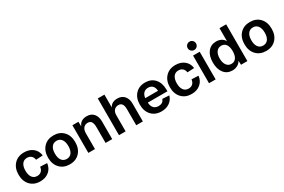

<svg xmlns="http://www.w3.org/2000/svg" viewBox="111 -1983 4745 3212"><g transform="rotate(-30 2483.5 -377.0)"><path d="M302 12Q183 12 111 -64Q39 -140 39 -267Q39 -393 111 -469.5Q183 -546 302 -546Q404 -546 471.5 -492.5Q539 -439 551 -345L419 -338Q411 -388 380 -415Q349 -442 302 -442Q240 -442 206 -396Q172 -350 172 -267Q172 -184 206 -138Q240 -92 302 -92Q350 -92 381 -120Q412 -148 419 -203L551 -197Q540 -101 472.5 -44.5Q405 12 302 12Z M1062.5 -64Q991 12 872 12Q753 12 681 -64Q609 -140 609 -267Q609 -394 681 -470Q753 -546 872 -546Q991 -546 1062.5 -470Q1134 -394 1134 -267Q1134 -140 1062.5 -64ZM872 -92Q933 -92 967 -138Q1001 -184 1001 -267Q1001 -350 967 -396Q933 -442 872 -442Q810 -442 776 -396Q742 -350 742 -267Q742 -184 776 -138Q810 -92 872 -92Z M1233 0V-534H1349L1352 -443Q1393 -546 1512 -546Q1599 -546 1646.5 -490.5Q1694 -435 1694 -343V0H1566V-302Q1566 -372 1544.5 -407Q1523 -442 1473 -442Q1421 -442 1391 -405.5Q1361 -369 1361 -302V0Z M1825 0V-710H1953V-463Q1996 -546 2105 -546Q2191 -546 2238.5 -490.5Q2286 -435 2286 -343V0H2158V-312Q2158 -442 2067 -442Q2014 -442 1983.5 -407.5Q1953 -373 1953 -309V0Z M2644 12Q2524 12 2453 -64Q2382 -140 2382 -267Q2382 -393 2452.5 -469.5Q2523 -546 2641 -546Q2757 -546 2825.5 -470Q2894 -394 2894 -260V-231H2515Q2518 -162 2552 -126Q2586 -90 2645 -90Q2731 -90 2756 -164L2887 -156Q2865 -78 2800.5 -33Q2736 12 2644 12ZM2515 -317H2762Q2758 -381 2726 -413Q2694 -445 2641 -445Q2589 -445 2555.5 -412Q2522 -379 2515 -317Z M3226 12Q3107 12 3035 -64Q2963 -140 2963 -267Q2963 -393 3035 -469.5Q3107 -546 3226 -546Q3328 -546 3395.5 -492.5Q3463 -439 3475 -345L3343 -338Q3335 -388 3304 -415Q3273 -442 3226 -442Q3164 -442 3130 -396Q3096 -350 3096 -267Q3096 -184 3130 -138Q3164 -92 3226 -92Q3274 -92 3305 -120Q3336 -148 3343 -203L3475 -197Q3464 -101 3396.5 -44.5Q3329 12 3226 12Z M3548 -686Q3548 -719 3571.5 -742.5Q3595 -766 3629 -766Q3663 -766 3686 -742.5Q3709 -719 3709 -686Q3709 -652 3686 -628.5Q3663 -605 3629 -605Q3595 -605 3571.5 -628.5Q3548 -652 3548 -686ZM3564 0V-534H3692V0Z M4013 12Q3911 12 3851.5 -63.5Q3792 -139 3792 -267Q3792 -395 3852 -470.5Q3912 -546 4013 -546Q4069 -546 4111.5 -523Q4154 -500 4176 -458V-710H4305V0H4182L4179 -79Q4156 -36 4112 -12Q4068 12 4013 12ZM4052 -92Q4111 -92 4143.5 -137.5Q4176 -183 4176 -267Q4176 -352 4144 -397Q4112 -442 4052 -442Q3993 -442 3959 -395Q3925 -348 3925 -267Q3925 -187 3959.5 -139.5Q3994 -92 4052 -92Z M4856.5 -64Q4785 12 4666 12Q4547 12 4475 -64Q4403 -140 4403 -267Q4403 -394 4475 -470Q4547 -546 4666 -546Q4785 -546 4856.5 -470Q4928 -394 4928 -267Q4928 -140 4856.5 -64ZM4666 -92Q4727 -92 4761 -138Q4795 -184 4795 -267Q4795 -350 4761 -396Q4727 -442 4666 -442Q4604 -442 4570 -396Q4536 -350 4536 -267Q4536 -184 4570 -138Q4604 -92 4666 -92Z"/></g></svg>

Font: Txt Sans SemiBold
Style: Regular
Weight: 600
Designer: Open Source
Foundry: XRLN
Version: Version 1.0